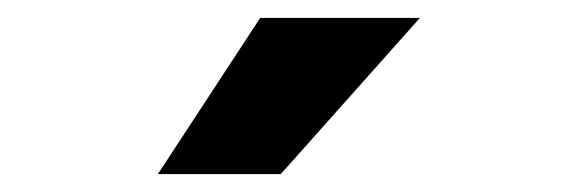

<svg xmlns="http://www.w3.org/2000/svg" viewBox="-20 -781 646 214"><path d="M448 -761 293 -587H156L270 -761Z"/></svg>

Font: Wix Madefor Text ExtraBold
Style: Regular
Weight: 800
Designer: Dalton Maag Ltd
Foundry: Dalton Maag Ltd
Version: Version 3.100